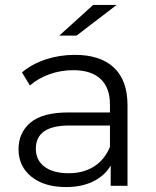

<svg xmlns="http://www.w3.org/2000/svg" viewBox="-20 -752 630 777"><path d="M496 -326V0H428V-82Q404 -41 357.5 -18Q311 5 247 5Q159 5 107 -37Q55 -79 55 -148Q55 -215 103.5 -256Q152 -297 258 -297H425V-329Q425 -397 387 -432.5Q349 -468 276 -468Q226 -468 180 -451.5Q134 -435 101 -406L69 -459Q109 -493 165 -511.5Q221 -530 283 -530Q386 -530 441 -478.5Q496 -427 496 -326ZM425 -158V-244H260Q125 -244 125 -150Q125 -104 160 -77.5Q195 -51 258 -51Q318 -51 361 -78.5Q404 -106 425 -158ZM357 -732H452L290 -608H220Z"/></svg>

Font: APTA Sans Regular
Style: Regular
Weight: 400
Version: Version 7.200